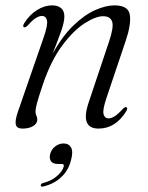

<svg xmlns="http://www.w3.org/2000/svg" viewBox="-20 -471 552 716"><path d="M69 -369.5Q63.5 -372.5 70 -384Q90 -416 118 -433.5Q146 -451 174.5 -451Q195.5 -451 207.8 -440.8Q220 -430.5 220 -409.5Q220 -388 207.2 -352.5Q194.5 -317 176 -270Q212.5 -336.5 254 -376.2Q295.5 -416 335.2 -433.5Q375 -451 406.5 -451Q459 -451 464.2 -415.5Q469.5 -380 449 -319.5L377 -105.5Q362 -61 366.2 -45.2Q370.5 -29.5 384.5 -29.5Q394.5 -29.5 407 -37Q419.5 -44.5 438 -65Q446.5 -73.5 451.5 -71Q457.5 -68.5 451 -56.5Q411 8.5 347.5 8.5Q278 8.5 310.5 -88.5L386.5 -315.5Q405 -370 398.2 -390.2Q391.5 -410.5 364.5 -410.5Q337 -410.5 295.8 -384.2Q254.5 -358 212.2 -301.5Q170 -245 139.5 -155Q122.5 -104.5 117.5 -84.8Q112.5 -65 112.5 -55.5Q112.5 -45.5 115.8 -39.5Q119 -33.5 119 -24.5Q119 -10.5 103.8 -1Q88.5 8.5 64 8.5Q42.5 8.5 39 -6.5Q35.5 -21.5 47 -55L142.5 -330.5Q159 -377.5 155.2 -394.5Q151.5 -411.5 136.5 -411.5Q126.5 -411.5 114 -404Q101.5 -396.5 83 -375.5Q74 -367 69 -369.5ZM197 140.5Q177 140.5 170 130Q163 119.5 167 104Q171.5 86 185.8 75Q200 64 217 64Q236.5 64 245 79.2Q253.5 94.5 245 125.5Q235.5 164.5 208.2 189.8Q181 215 143 224Q132.5 227 132 220.5Q132 213.5 141 211.5Q172 203.5 192.5 185.5Q213 167.5 217.5 150.5Q220 140.5 210.5 140.5Z"/></svg>

Font: Fraunces 72pt Light
Style: Italic
Weight: 300
Italic angle: -16°
Version: Version 1.000;[b76b70a41]